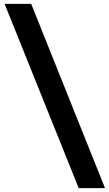

<svg xmlns="http://www.w3.org/2000/svg" viewBox="-20 -770 566 998"><path d="M3.9 -750H142.1L525.9 208H389.2Z"/></svg>

Font: Glacial Indifference
Style: Bold
Weight: 700
Version: Version 1.001